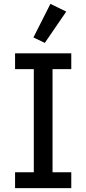

<svg xmlns="http://www.w3.org/2000/svg" viewBox="-20 -974 447 994"><path d="M323 -914 241 -954 153 -780 212 -752ZM349 0V-82H252V-616H349V-698H58V-616H155V-82H58V0Z"/></svg>

Font: IBM Plex Thai Looped Text
Style: Regular
Weight: 450
Designer: Mike Abbink, Paul van der Laan, Pieter van Rosmalen, Ben Mitchell, Mark Frömberg
Foundry: Bold Monday
Version: Version 1.0